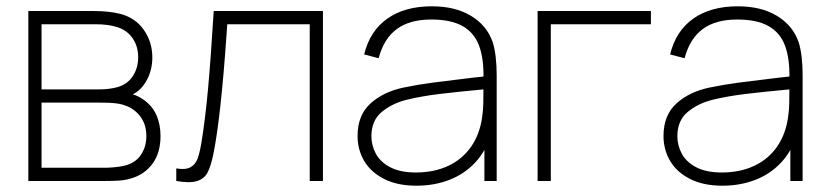

<svg xmlns="http://www.w3.org/2000/svg" viewBox="-20 -575 2630 610"><path d="M70 0V-540H277Q326 -540 362 -531Q410 -518.5 437 -480Q464 -441.5 464 -392Q464 -366.5 456.5 -343.8Q449 -321 435 -303Q422.5 -286 402 -275Q415.5 -272 435 -259Q463 -240 476.5 -210.2Q490 -180.5 490 -143Q490 -89 464.2 -54.5Q438.5 -20 396 -8Q377.5 -2.5 357.5 -1.2Q337.5 0 312 0ZM312 -42Q324 -42 342 -43.5Q360 -45 373 -48Q409 -56 427 -82Q445 -108 445 -143Q445 -186 418.2 -214Q391.5 -242 346 -247Q330 -249 296 -249H112V-42ZM297 -291Q310.5 -291 327 -293Q343.5 -295 356 -299Q387 -309 403 -334.8Q419 -360.5 419 -393Q419 -427 402.2 -452.2Q385.5 -477.5 355 -488Q326 -498 282 -498H112V-291Z M540 -40Q569 -35 584.8 -43.5Q600.5 -52 607.5 -70.5Q614.5 -89 620 -122Q632 -196 640.8 -291Q649.5 -386 659 -540H1006V0H964V-498H702L700 -468.5Q681.5 -202 658 -86Q650 -47 639.5 -27Q629 -7 606 0.2Q583 7.5 540 0Z M1303 15Q1242.5 15 1200.2 -6.5Q1158 -28 1137 -63.8Q1116 -99.5 1116 -143Q1116 -209 1157 -246.2Q1198 -283.5 1263 -297Q1309 -306.5 1357.2 -312.8Q1405.5 -319 1484.5 -328.5Q1498.5 -330 1510.2 -331.2Q1522 -332.5 1531 -334L1516 -324Q1517.5 -389 1501.8 -430.5Q1486 -472 1449 -492.5Q1412 -513 1350 -513Q1282 -513 1240.8 -482.8Q1199.5 -452.5 1183 -390L1137 -402Q1155 -476.5 1210.5 -515.8Q1266 -555 1352 -555Q1426 -555 1476.2 -524.8Q1526.5 -494.5 1545 -442Q1551.5 -422.5 1554.8 -394.5Q1558 -366.5 1558 -338V0H1519V-148L1539 -147Q1524.5 -96.5 1490.8 -59.8Q1457 -23 1408.8 -4Q1360.5 15 1303 15ZM1301 -27Q1359 -27 1404 -48Q1449 -69 1476.8 -109Q1504.5 -149 1512 -204Q1515 -225 1515.5 -247Q1516 -269 1516 -301.5V-310L1538 -293L1511 -290.5Q1435 -283.5 1377 -276.5Q1319 -269.5 1272 -258Q1225.5 -246.5 1192.8 -219.2Q1160 -192 1160 -142Q1160 -113.5 1173.8 -87.2Q1187.5 -61 1219.2 -44Q1251 -27 1301 -27Z M1688 0V-540H2048V-498H1730V0Z M2275 15Q2214.5 15 2172.2 -6.5Q2130 -28 2109 -63.8Q2088 -99.5 2088 -143Q2088 -209 2129 -246.2Q2170 -283.5 2235 -297Q2281 -306.5 2329.2 -312.8Q2377.5 -319 2456.5 -328.5Q2470.5 -330 2482.2 -331.2Q2494 -332.5 2503 -334L2488 -324Q2489.5 -389 2473.8 -430.5Q2458 -472 2421 -492.5Q2384 -513 2322 -513Q2254 -513 2212.8 -482.8Q2171.5 -452.5 2155 -390L2109 -402Q2127 -476.5 2182.5 -515.8Q2238 -555 2324 -555Q2398 -555 2448.2 -524.8Q2498.5 -494.5 2517 -442Q2523.5 -422.5 2526.8 -394.5Q2530 -366.5 2530 -338V0H2491V-148L2511 -147Q2496.5 -96.5 2462.8 -59.8Q2429 -23 2380.8 -4Q2332.5 15 2275 15ZM2273 -27Q2331 -27 2376 -48Q2421 -69 2448.8 -109Q2476.5 -149 2484 -204Q2487 -225 2487.5 -247Q2488 -269 2488 -301.5V-310L2510 -293L2483 -290.5Q2407 -283.5 2349 -276.5Q2291 -269.5 2244 -258Q2197.5 -246.5 2164.8 -219.2Q2132 -192 2132 -142Q2132 -113.5 2145.8 -87.2Q2159.5 -61 2191.2 -44Q2223 -27 2273 -27Z"/></svg>

Font: Hauora
Style: Regular
Weight: 400
Designer: Wayne Shih
Foundry: WCYS
Version: Version 1.001